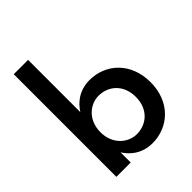

<svg xmlns="http://www.w3.org/2000/svg" viewBox="-221 -901 1032 1032"><g transform="rotate(-45 294.5 -385.0)"><path d="M174 -780H65V0H174V-77C189 -53 208 -34 230 -19C259 0 293 10 331 10C451 10 555 -79 555 -230C555 -381 451 -470 331 -470C293 -470 259 -460 230 -441C208 -426 189 -407 174 -383ZM443 -230C443 -137 380 -84 305 -84C242 -84 174 -136 174 -230C174 -324 242 -376 305 -376C380 -376 443 -323 443 -230Z"/></g></svg>

Font: Jost Medium
Style: Regular
Weight: 500
Version: Version 3.710